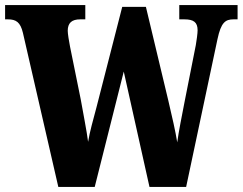

<svg xmlns="http://www.w3.org/2000/svg" viewBox="-25 -734 953 754"><path d="M65 -605 204 0H347L461 -453L562 0H706L829 -580C843 -646 860 -658 892 -658H908V-714H679V-658H699C735 -658 751 -647 751 -615C751 -603 747 -574 744 -557L700 -335C689 -278 677 -219 671 -175C664 -219 651 -275 636 -339L548 -707H455L354 -313C340 -260 328 -219 321 -177C316 -218 300 -298 292 -344L250 -551C246 -571 241 -602 241 -613C241 -644 257 -658 290 -658H310V-714H-5V-658H6C38 -658 55 -647 65 -605Z"/></svg>

Font: Noto Serif Ethiopic ExtraCondensed Black
Style: Regular
Weight: 900
Width: 2
Designer: Monotype Design Team
Foundry: Monotype Imaging Inc.
Version: Version 2.102